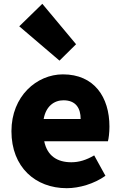

<svg xmlns="http://www.w3.org/2000/svg" viewBox="-20 -973 636 1007"><path d="M330 14C396 14 474 -9 533 -51L474 -158C433 -134 395 -122 354 -122C282 -122 228 -154 212 -232H546C550 -246 554 -277 554 -309C554 -464 474 -583 310 -583C173 -583 40 -469 40 -285C40 -96 166 14 330 14ZM209 -349C221 -416 264 -447 313 -447C378 -447 403 -405 403 -349ZM292 -655 379 -741 202 -953 81 -835Z"/></svg>

Font: Noto Sans TC Black
Style: Regular
Weight: 900
Designer: Ryoko NISHIZUKA 西塚涼子 (kana, bopomofo & ideographs); Paul D. Hunt (Latin, Greek & Cyrillic); Sandoll Communications 산돌커뮤니
Foundry: Adobe
Version: Version 2.004;hotconv 1.0.118;makeotfexe 2.5.65603